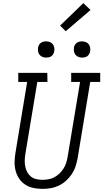

<svg xmlns="http://www.w3.org/2000/svg" viewBox="-20 -1202 662 1230"><path d="M252 8Q222 8 193.5 2Q165 -4 142 -19Q119 -34 103.5 -56.5Q88 -79 80.5 -106.5Q73 -134 73.5 -163.5Q74 -193 79 -223L154 -677H97V-735H283L284 -677H219L142 -213Q139 -193 138.5 -173Q138 -153 142 -134Q146 -115 155 -98.5Q164 -82 178.5 -70.5Q193 -59 212.5 -54.5Q232 -50 252 -50Q271 -50 290.5 -53.5Q310 -57 328 -66.5Q346 -76 361 -90.5Q376 -105 387 -122.5Q398 -140 404 -158.5Q410 -177 413 -196L493 -677H436V-735H622V-677H558L477 -187Q472 -161 463.5 -135Q455 -109 439.5 -86Q424 -63 403 -44Q382 -25 357 -13Q332 -1 305 3.5Q278 8 252 8ZM506 -833Q493 -833 482 -837.5Q471 -842 463.5 -851Q456 -860 454 -872.5Q452 -885 454 -898Q455 -906 460 -914.5Q465 -923 472.5 -928Q480 -933 488.5 -935Q497 -937 505 -937Q518 -937 529.5 -932.5Q541 -928 548 -919Q555 -910 557.5 -897.5Q560 -885 557 -872Q556 -864 551 -855.5Q546 -847 539 -842Q532 -837 523 -835Q514 -833 506 -833ZM276 -833Q263 -833 252 -837.5Q241 -842 233.5 -851Q226 -860 224 -872.5Q222 -885 224 -898Q225 -906 230 -914.5Q235 -923 242.5 -928Q250 -933 258.5 -935Q267 -937 275 -937Q288 -937 299.5 -932.5Q311 -928 318 -919Q325 -910 327.5 -897.5Q330 -885 327 -872Q326 -864 321 -855.5Q316 -847 309 -842Q302 -837 293 -835Q284 -833 276 -833ZM401 -1002 365 -1038 514 -1182 560 -1138Z"/></svg>

Font: Iosevka HT Light Extended
Style: Italic
Weight: 300
Width: 7
Italic angle: -9°
Monospace: yes
Designer: Belleve Invis
Foundry: Belleve Invis
Version: Version 32.3.0; ttfautohint (v1.8.4)